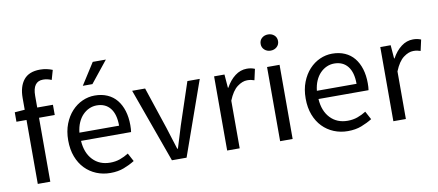

<svg xmlns="http://www.w3.org/2000/svg" viewBox="-67 -975 2827 1239"><g transform="rotate(-10 1347.0 -356.0)"><path d="M301 -645Q274 -657 246 -657Q178 -657 178 -563V-486H281V-419H178V0H96V-419H30V-481L96 -486V-563Q96 -638 130.5 -681Q165 -724 238 -724Q261 -724 281.5 -719.5Q302 -715 319 -708Z M338 -242Q338 -302 356.5 -349.5Q375 -397 405.5 -430Q436 -463 475 -480.5Q514 -498 556 -498Q602 -498 638.5 -482Q675 -466 699.5 -436Q724 -406 737 -364Q750 -322 750 -270Q750 -243 747 -225H419Q424 -146 467.5 -100Q511 -54 581 -54Q616 -54 645.5 -64.5Q675 -75 702 -92L731 -38Q699 -18 660 -3Q621 12 571 12Q522 12 479.5 -5.5Q437 -23 405.5 -55.5Q374 -88 356 -135Q338 -182 338 -242ZM678 -279Q678 -354 646.5 -393.5Q615 -433 558 -433Q532 -433 508.5 -422.5Q485 -412 466 -392.5Q447 -373 434.5 -344.5Q422 -316 418 -279ZM555 -573H492L582 -714H668Z M800 -486H885L977 -210Q988 -174 999.5 -138Q1011 -102 1022 -67H1026Q1037 -102 1048 -138Q1059 -174 1070 -210L1162 -486H1243L1071 0H975Z M1337 -486H1405L1412 -398H1415Q1440 -444 1475.5 -471Q1511 -498 1553 -498Q1582 -498 1605 -488L1589 -416Q1577 -420 1567 -422Q1557 -424 1542 -424Q1511 -424 1477.5 -399Q1444 -374 1419 -312V0H1337Z M1726 -586Q1702 -586 1685.5 -601Q1669 -616 1669 -639Q1669 -663 1685.5 -677.5Q1702 -692 1726 -692Q1750 -692 1766.5 -677.5Q1783 -663 1783 -639Q1783 -616 1766.5 -601Q1750 -586 1726 -586ZM1684 -486H1766V0H1684Z M1894 -242Q1894 -302 1912.5 -349.5Q1931 -397 1961.5 -430Q1992 -463 2031 -480.5Q2070 -498 2112 -498Q2158 -498 2194.5 -482Q2231 -466 2255.5 -436Q2280 -406 2293 -364Q2306 -322 2306 -270Q2306 -243 2303 -225H1975Q1980 -146 2023.5 -100Q2067 -54 2137 -54Q2172 -54 2201.5 -64.5Q2231 -75 2258 -92L2287 -38Q2255 -18 2216 -3Q2177 12 2127 12Q2078 12 2035.5 -5.5Q1993 -23 1961.5 -55.5Q1930 -88 1912 -135Q1894 -182 1894 -242ZM2234 -279Q2234 -354 2202.5 -393.5Q2171 -433 2114 -433Q2088 -433 2064.5 -422.5Q2041 -412 2022 -392.5Q2003 -373 1990.5 -344.5Q1978 -316 1974 -279Z M2426 -486H2494L2501 -398H2504Q2529 -444 2564.5 -471Q2600 -498 2642 -498Q2671 -498 2694 -488L2678 -416Q2666 -420 2656 -422Q2646 -424 2631 -424Q2600 -424 2566.5 -399Q2533 -374 2508 -312V0H2426Z"/></g></svg>

Font: Myanmar Sanpya
Style: Regular
Weight: 400
Designer: Danh Hong
Foundry: Google Inc.
Version: Version 2.00 November 22, 2015